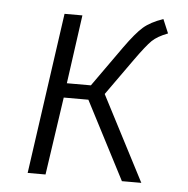

<svg xmlns="http://www.w3.org/2000/svg" viewBox="-44 -577 607 621"><g transform="rotate(5 259.5 -267.0)"><path d="M481 -489Q447 -476 430 -459.5Q413 -443 378 -394L294 -276L437 0H374L243 -253H163L126 0H68L142 -523H200L169 -300H247L340 -431Q375 -480 398 -500Q421 -520 462 -534Z"/></g></svg>

Font: Fira Sans Light
Style: Italic
Weight: 300
Italic angle: -8°
Designer: bBox Type GmbH & Carrois Corporate GbR & Edenspiekermann AG
Foundry: bBox Type GmbH & Carrois Corporate GbR & Edenspiekermann AG
Version: Version 4.301